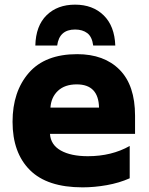

<svg xmlns="http://www.w3.org/2000/svg" viewBox="-20 -796 640 826"><path d="M303 -776Q227 -776 180.5 -730.5Q134 -685 132 -600H226Q235 -669 303 -669Q335 -669 355.5 -653.5Q376 -638 381 -600H476Q473 -684 426 -730Q379 -776 303 -776ZM538 -29V-168Q460 -124 358 -124Q285 -124 241.5 -148.5Q198 -173 195 -220H561V-298Q561 -429 494.5 -496Q428 -563 312 -563Q174 -563 104 -482.5Q34 -402 34 -272Q34 -139 108.5 -64.5Q183 10 335 10Q386 10 439.5 0.5Q493 -9 538 -29ZM310 -433Q404 -433 406 -333H197Q200 -378 229.5 -405.5Q259 -433 310 -433Z"/></svg>

Font: Noto Sans Mono UI ExtraBold
Style: Regular
Weight: 800
Designer: Monotype Design team
Foundry: Monotype Imaging Inc.
Version: 1.000